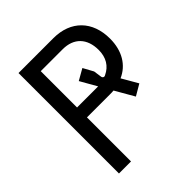

<svg xmlns="http://www.w3.org/2000/svg" viewBox="-194 -823 946 946"><g transform="rotate(-45 279.0 -350.0)"><path d="M89 0H173V-307H332C342 -307 351 -307 359 -308L416 -209L474 -243L426 -326C490 -354 528 -416 528 -501C528 -623 453 -700 332 -700H89ZM173 -376V-629H326C403 -629 449 -582 449 -501C449 -449 426 -411 383 -391C374 -385 365 -391 364 -400L358 -442L329 -495L271 -462L320 -376Z"/></g></svg>

Font: Finlandica
Style: Regular
Weight: 400
Designer: Niklas Ekholm, Juho Hiilivirta, Jaakko Suomalainen
Foundry: Helsinki Type Studio
Version: Version 2.000;Glyphs 3.2 (3202)